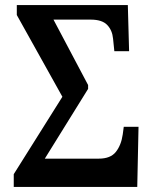

<svg xmlns="http://www.w3.org/2000/svg" viewBox="-20 -734 584 754"><path d="M34 0V-50L225 -354L46 -675V-714H482L487 -533H429L424 -582Q421 -615 401 -636Q381 -657 336 -657H190L326 -400V-385L156 -111H368Q414 -111 435 -137.5Q456 -164 462 -206L466 -236H524L519 0Z"/></svg>

Font: Noto Serif Condensed SemiBold
Style: Regular
Weight: 600
Width: 3
Designer: Monotype Design Team
Foundry: Monotype Imaging Inc.
Version: Version 2.013